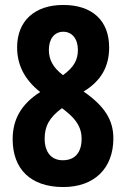

<svg xmlns="http://www.w3.org/2000/svg" viewBox="-20 -744 509 774"><path d="M235 -724C120 -724 49 -660 49 -553C49 -483 78 -424 142 -373C65 -324 31 -262 31 -183C31 -62 104 10 235 10C360 10 437 -65 437 -186C437 -263 399 -318 317 -375C388 -418 420 -476 420 -553C420 -660 353 -724 235 -724ZM235 -616C270 -616 294 -588 294 -543C294 -503 279 -474 234 -441C196 -470 177 -501 177 -543C177 -588 200 -616 235 -616ZM160 -185C160 -235 179 -271 230 -308L244 -297C294 -258 309 -223 309 -185C309 -131 284 -98 233 -98C185 -98 160 -133 160 -185Z"/></svg>

Font: Noto Sans Ethiopic ExtraCondensed
Style: Bold
Weight: 700
Width: 2
Designer: Monotype Design Team
Foundry: Monotype Imaging Inc.
Version: Version 2.102